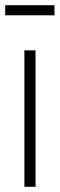

<svg xmlns="http://www.w3.org/2000/svg" viewBox="-37 -720 230 740"><path d="M57 0V-526H100V0ZM-17 -661V-700H173V-661Z"/></svg>

Font: Archivo ExtraCondensed Thin
Style: Regular
Weight: 250
Width: 2
Designer: Hector Gatti
Foundry: Omnibus-Type
Version: Version 2.001